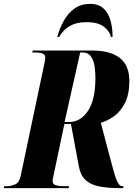

<svg xmlns="http://www.w3.org/2000/svg" viewBox="-64 -976 706 996"><path d="M-44 0 -42 -10H-31Q-6 -10 15.5 -20Q37 -30 44 -67L164 -636Q171 -668 171 -674Q171 -694 155.5 -699Q140 -704 114 -704H103L106 -714H412Q607 -714 607 -557Q607 -487 584.5 -442.5Q562 -398 528 -373.5Q494 -349 459 -339L502 -176Q514 -132 524 -94Q534 -56 545 -33Q556 -10 570 -10H577L575 0H560Q498 0 453 -8.5Q408 -17 381 -41Q354 -65 345 -113L304 -333H270L218 -86Q214 -66 211.5 -55Q209 -44 209 -36Q209 -20 226.5 -15Q244 -10 269 -10H295L292 0ZM294 -343Q354 -343 392.5 -401Q431 -459 431 -573Q431 -599 427 -629.5Q423 -660 408.5 -682Q394 -704 362 -704H352L271 -343ZM233 -784Q245 -829 267 -868.5Q289 -908 323 -932Q357 -956 403 -956Q446 -956 471.5 -933.5Q497 -911 508.5 -872Q520 -833 520 -784H511Q506 -813 475.5 -837Q445 -861 386 -861Q343 -861 314.5 -849Q286 -837 269 -819Q252 -801 242 -784Z"/></svg>

Font: Noto Serif Display ExtraCondensed Black
Style: Italic
Weight: 900
Width: 2
Italic angle: -12°
Designer: Monotype Design Team
Foundry: Monotype Imaging Inc.
Version: Version 2.009